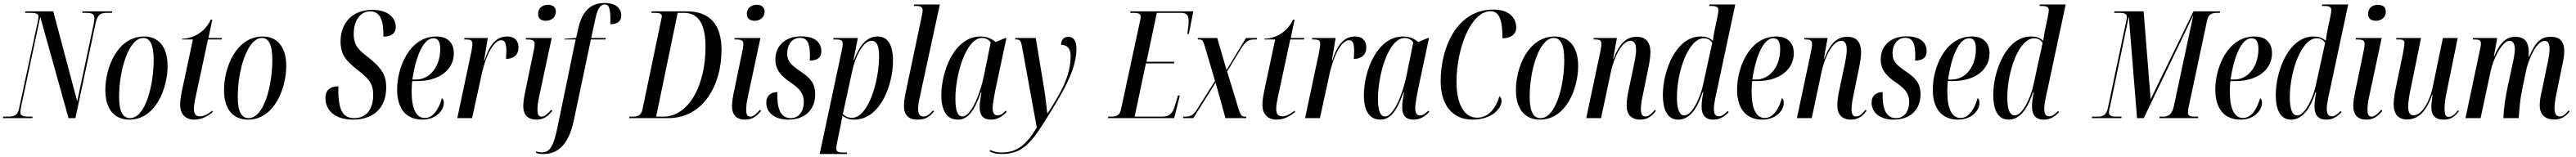

<svg xmlns="http://www.w3.org/2000/svg" viewBox="-49 -790 17215 1050"><path d="M-29 0H167L169 -10H146C107 -10 87 -17 87 -37C87 -45 88 -56 92 -76L220 -677L409 0H455L590 -635C603 -697 628 -704 668 -704H699L701 -714H503L501 -704H530C566 -704 582 -695 582 -670C582 -662 581 -650 577 -629L467 -112L307 -714H121L119 -704H156C188 -704 208 -699 208 -679C208 -672 206 -662 203 -644L78 -62C69 -16 42 -10 2 -10H-28Z M816 10C993 10 1071 -203 1071 -348C1071 -488 1001 -546 915 -546C734 -546 655 -335 655 -188C655 -54 720 10 816 10ZM820 0C774 0 747 -38 747 -143C747 -324 812 -536 908 -536C955 -536 978 -489 978 -389C978 -218 922 0 820 0Z M1248 10C1299 10 1338 -12 1373 -41L1369 -50C1343 -27 1313 -12 1288 -12C1258 -12 1247 -29 1247 -63C1247 -82 1250 -103 1261 -154L1341 -526H1433L1435 -536H1344L1370 -659H1360C1315 -562 1225 -531 1168 -531L1167 -526H1240L1169 -192C1158 -141 1155 -114 1155 -87C1155 -28 1191 10 1248 10Z M1609 10C1786 10 1864 -203 1864 -348C1864 -488 1794 -546 1708 -546C1527 -546 1448 -335 1448 -188C1448 -54 1513 10 1609 10ZM1613 0C1567 0 1540 -38 1540 -143C1540 -324 1605 -536 1701 -536C1748 -536 1771 -489 1771 -389C1771 -218 1715 0 1613 0Z M2310 10C2444 10 2532 -65 2532 -205C2532 -283 2506 -331 2418 -402C2349 -455 2315 -483 2315 -563C2315 -653 2358 -714 2426 -714C2503 -714 2515 -627 2513 -545C2571 -545 2596 -570 2596 -610C2596 -668 2549 -724 2438 -724C2305 -724 2227 -636 2227 -512C2227 -412 2279 -372 2344 -320C2418 -261 2445 -232 2445 -154C2445 -65 2404 0 2319 0C2235 0 2210 -63 2212 -213C2161 -212 2126 -191 2126 -134C2126 -54 2187 10 2310 10Z M2774 10C2866 10 2917 -53 2917 -101C2917 -122 2911 -130 2904 -133C2883 -58 2845 -1 2790 -1C2735 -1 2702 -58 2702 -178C2702 -198 2704 -238 2706 -248H2742C2879 -248 2984 -318 2984 -434C2984 -504 2942 -546 2867 -546C2687 -546 2605 -338 2605 -191C2605 -55 2672 10 2774 10ZM2730 -258H2707C2732 -427 2785 -534 2847 -534C2879 -534 2893 -513 2893 -460C2893 -353 2830 -258 2730 -258Z M3101 -443 3007 0H3106L3172 -302C3201 -429 3253 -521 3301 -521C3321 -521 3335 -508 3335 -452C3335 -437 3334 -420 3333 -396C3378 -396 3416 -419 3416 -472C3416 -516 3392 -546 3341 -546C3272 -546 3225 -499 3189 -386H3186L3211 -536H3055L3053 -526H3067C3098 -526 3108 -518 3108 -497C3108 -482 3105 -465 3101 -443Z M3598 -651C3634 -651 3666 -672 3666 -713C3666 -745 3641 -758 3614 -758C3578 -758 3547 -738 3547 -696C3547 -665 3570 -651 3598 -651ZM3536 10C3587 10 3614 -15 3642 -48L3635 -56C3614 -31 3591 -10 3571 -10C3548 -10 3543 -29 3543 -57C3543 -77 3545 -103 3554 -143L3638 -536H3466L3464 -526H3475C3514 -526 3524 -517 3524 -496C3524 -483 3522 -468 3518 -452L3465 -196C3454 -145 3448 -108 3448 -82C3448 -21 3478 10 3536 10Z M3582 240C3661 240 3748 201 3787 10L3900 -526H3998L4000 -536H3902L3927 -651C3941 -720 3957 -760 3993 -760C4026 -760 4032 -722 4030 -628C4077 -628 4103 -648 4103 -685C4103 -736 4065 -770 3992 -770C3891 -770 3840 -708 3815 -597L3801 -536L3725 -531L3724 -526H3798L3678 55C3650 194 3624 229 3572 229C3560 229 3544 226 3535 222L3532 232C3543 237 3564 240 3582 240Z M4155 0H4417C4651 0 4773 -221 4773 -456C4773 -625 4695 -714 4543 -714H4307L4304 -704H4328C4357 -704 4374 -699 4374 -681C4374 -674 4371 -664 4368 -649L4245 -60C4236 -16 4212 -10 4177 -10H4158ZM4384 -10H4336L4480 -704H4521C4623 -704 4666 -624 4666 -475C4666 -226 4558 -10 4384 -10Z M4993 -651C5029 -651 5061 -672 5061 -713C5061 -745 5036 -758 5009 -758C4973 -758 4942 -738 4942 -696C4942 -665 4965 -651 4993 -651ZM4931 10C4982 10 5009 -15 5037 -48L5030 -56C5009 -31 4986 -10 4966 -10C4943 -10 4938 -29 4938 -57C4938 -77 4940 -103 4949 -143L5033 -536H4861L4859 -526H4870C4909 -526 4919 -517 4919 -496C4919 -483 4917 -468 4913 -452L4860 -196C4849 -145 4843 -108 4843 -82C4843 -21 4873 10 4931 10Z M5219 10C5337 10 5399 -62 5399 -159C5399 -236 5363 -271 5297 -315C5238 -356 5212 -380 5212 -432C5212 -497 5249 -537 5297 -537C5347 -537 5362 -499 5364 -428C5364 -415 5364 -401 5363 -385C5410 -385 5440 -402 5440 -448C5440 -498 5407 -547 5305 -547C5201 -547 5133 -485 5133 -393C5133 -319 5176 -278 5237 -237C5301 -193 5323 -160 5323 -109C5323 -43 5288 0 5236 0C5179 0 5148 -44 5146 -139C5146 -150 5146 -162 5146 -174C5105 -174 5072 -152 5072 -103C5072 -41 5124 10 5219 10Z M5574 -440 5429 240H5610L5612 230H5591C5554 230 5540 226 5540 202C5540 194 5541 184 5545 165L5571 39C5574 21 5577 6 5581 -16C5605 1 5624 10 5660 10C5836 10 5919 -227 5919 -382C5919 -493 5882 -546 5817 -546C5739 -546 5693 -480 5658 -388H5655L5684 -536H5522L5519 -526H5538C5574 -526 5583 -519 5583 -494C5583 -484 5579 -465 5574 -440ZM5644 -2C5617 -2 5595 -15 5584 -28L5647 -318C5666 -406 5718 -517 5775 -517C5807 -517 5826 -491 5826 -413C5826 -252 5756 -2 5644 -2Z M6082 10C6143 10 6165 -12 6193 -45L6187 -52C6166 -28 6147 -11 6122 -11C6096 -11 6087 -30 6087 -64C6087 -84 6091 -112 6100 -150L6232 -760H6060L6058 -750H6077C6113 -750 6117 -736 6117 -719C6117 -712 6115 -700 6112 -686L6008 -192C5998 -144 5992 -110 5992 -83C5992 -24 6020 10 6082 10Z M6353 10C6416 10 6461 -42 6507 -173H6510C6504 -136 6498 -104 6498 -72C6498 -18 6523 10 6573 10C6623 10 6655 -17 6679 -41L6673 -50C6653 -30 6636 -18 6617 -18C6596 -18 6585 -35 6585 -65C6585 -98 6598 -161 6604 -193L6677 -535H6668L6605 -509C6584 -527 6551 -546 6505 -546C6327 -546 6242 -311 6242 -153C6242 -54 6275 10 6353 10ZM6384 -11C6352 -11 6336 -46 6336 -132C6336 -284 6404 -536 6515 -536C6536 -536 6558 -527 6572 -506L6527 -285C6498 -143 6435 -11 6384 -11Z M6645 240C6800 240 6857 147 6984 -61C7080 -216 7145 -344 7145 -466C7145 -517 7125 -544 7090 -544C7063 -544 7042 -525 7042 -490C7070 -490 7106 -479 7106 -415C7106 -280 7039 -168 6953 -33H6950C6945 -72 6938 -143 6930 -191L6873 -536H6737L6735 -526H6744C6767 -526 6774 -518 6781 -479L6880 63C6807 184 6744 230 6644 230C6611 230 6587 222 6569 213L6565 223C6585 234 6615 240 6645 240Z M7355 0H7798L7836 -151H7823L7807 -96C7791 -34 7769 -10 7719 -10H7534L7609 -366H7797L7800 -377H7613L7682 -704H7845C7881 -704 7895 -688 7895 -649C7895 -628 7890 -589 7886 -563H7896L7926 -714H7506L7504 -704H7529C7558 -704 7574 -697 7574 -679C7574 -672 7573 -661 7570 -650L7442 -55C7435 -20 7412 -10 7377 -10H7358Z M7857 0H7926L8075 -237L8141 0H8279L8281 -10H8274C8250 -10 8243 -15 8227 -66L8152 -312L8247 -468C8280 -520 8301 -526 8337 -526H8350L8352 -536H8278L8148 -322L8086 -536H7957L7955 -526H7965C7988 -526 7991 -518 8003 -480L8071 -249L7953 -62C7926 -19 7909 -10 7869 -10H7859Z M8481 10C8532 10 8571 -12 8606 -41L8602 -50C8576 -27 8546 -12 8521 -12C8491 -12 8480 -29 8480 -63C8480 -82 8483 -103 8494 -154L8574 -526H8666L8668 -536H8577L8603 -659H8593C8548 -562 8458 -531 8401 -531L8400 -526H8473L8402 -192C8391 -141 8388 -114 8388 -87C8388 -28 8424 10 8481 10Z M8767 -443 8673 0H8772L8838 -302C8867 -429 8919 -521 8967 -521C8987 -521 9001 -508 9001 -452C9001 -437 9000 -420 8999 -396C9044 -396 9082 -419 9082 -472C9082 -516 9058 -546 9007 -546C8938 -546 8891 -499 8855 -386H8852L8877 -536H8721L8719 -526H8733C8764 -526 8774 -518 8774 -497C8774 -482 8771 -465 8767 -443Z M9177 10C9240 10 9285 -42 9331 -173H9334C9328 -136 9322 -104 9322 -72C9322 -18 9347 10 9397 10C9447 10 9479 -17 9503 -41L9497 -50C9477 -30 9460 -18 9441 -18C9420 -18 9409 -35 9409 -65C9409 -98 9422 -161 9428 -193L9501 -535H9492L9429 -509C9408 -527 9375 -546 9329 -546C9151 -546 9066 -311 9066 -153C9066 -54 9099 10 9177 10ZM9208 -11C9176 -11 9160 -46 9160 -132C9160 -284 9228 -536 9339 -536C9360 -536 9382 -527 9396 -506L9351 -285C9322 -143 9259 -11 9208 -11Z M9791 10C9924 10 9986 -66 9986 -115C9986 -130 9980 -139 9972 -147C9947 -65 9900 -3 9822 -3C9740 -3 9685 -88 9685 -242C9685 -467 9782 -715 9912 -715C9974 -715 9992 -649 9992 -534C10044 -534 10084 -558 10084 -605C10084 -676 10031 -726 9931 -726C9685 -726 9579 -468 9579 -248C9579 -83 9662 10 9791 10Z M10243 10C10420 10 10498 -203 10498 -348C10498 -488 10428 -546 10342 -546C10161 -546 10082 -335 10082 -188C10082 -54 10147 10 10243 10ZM10247 0C10201 0 10174 -38 10174 -143C10174 -324 10239 -536 10335 -536C10382 -536 10405 -489 10405 -389C10405 -218 10349 0 10247 0Z M10911 10C10960 10 10989 -11 11017 -48L11011 -56C10990 -31 10971 -11 10947 -11C10927 -11 10917 -27 10917 -59C10917 -90 10924 -127 10933 -168L10964 -320C10973 -362 10981 -408 10981 -442C10981 -496 10958 -544 10891 -544C10823 -544 10777 -506 10734 -396H10732L10757 -536H10602L10601 -526H10614C10648 -526 10653 -515 10653 -493C10653 -481 10650 -464 10646 -444L10552 0H10651L10716 -306C10737 -406 10789 -517 10848 -517C10881 -517 10885 -481 10885 -455C10885 -421 10873 -368 10868 -343L10838 -201C10827 -153 10822 -114 10822 -83C10822 -25 10854 10 10911 10Z M11166 10C11224 10 11284 -31 11330 -174H11334C11328 -138 11323 -112 11323 -76C11323 -19 11350 10 11399 10C11447 10 11473 -9 11504 -40L11498 -48C11480 -30 11460 -12 11439 -12C11416 -12 11405 -26 11405 -64C11405 -96 11419 -158 11428 -197L11548 -760H11375L11373 -750H11391C11427 -750 11435 -739 11435 -722C11435 -713 11433 -699 11430 -684L11410 -589C11407 -574 11401 -541 11398 -517C11377 -536 11355 -546 11316 -546C11152 -546 11064 -317 11064 -154C11064 -65 11090 10 11166 10ZM11207 -18C11180 -18 11158 -48 11158 -138C11158 -312 11235 -534 11338 -534C11362 -534 11383 -523 11394 -503L11332 -220C11316 -143 11261 -18 11207 -18Z M11729 10C11821 10 11872 -53 11872 -101C11872 -122 11866 -130 11859 -133C11838 -58 11800 -1 11745 -1C11690 -1 11657 -58 11657 -178C11657 -198 11659 -238 11661 -248H11697C11834 -248 11939 -318 11939 -434C11939 -504 11897 -546 11822 -546C11642 -546 11560 -338 11560 -191C11560 -55 11627 10 11729 10ZM11685 -258H11662C11687 -427 11740 -534 11802 -534C11834 -534 11848 -513 11848 -460C11848 -353 11785 -258 11685 -258Z M12319 10C12368 10 12397 -11 12425 -48L12419 -56C12398 -31 12379 -11 12355 -11C12335 -11 12325 -27 12325 -59C12325 -90 12332 -127 12341 -168L12372 -320C12381 -362 12389 -408 12389 -442C12389 -496 12366 -544 12299 -544C12231 -544 12185 -506 12142 -396H12140L12165 -536H12010L12009 -526H12022C12056 -526 12061 -515 12061 -493C12061 -481 12058 -464 12054 -444L11960 0H12059L12124 -306C12145 -406 12197 -517 12256 -517C12289 -517 12293 -481 12293 -455C12293 -421 12281 -368 12276 -343L12246 -201C12235 -153 12230 -114 12230 -83C12230 -25 12262 10 12319 10Z M12606 10C12724 10 12786 -62 12786 -159C12786 -236 12750 -271 12684 -315C12625 -356 12599 -380 12599 -432C12599 -497 12636 -537 12684 -537C12734 -537 12749 -499 12751 -428C12751 -415 12751 -401 12750 -385C12797 -385 12827 -402 12827 -448C12827 -498 12794 -547 12692 -547C12588 -547 12520 -485 12520 -393C12520 -319 12563 -278 12624 -237C12688 -193 12710 -160 12710 -109C12710 -43 12675 0 12623 0C12566 0 12535 -44 12533 -139C12533 -150 12533 -162 12533 -174C12492 -174 12459 -152 12459 -103C12459 -41 12511 10 12606 10Z M13037 10C13129 10 13180 -53 13180 -101C13180 -122 13174 -130 13167 -133C13146 -58 13108 -1 13053 -1C12998 -1 12965 -58 12965 -178C12965 -198 12967 -238 12969 -248H13005C13142 -248 13247 -318 13247 -434C13247 -504 13205 -546 13130 -546C12950 -546 12868 -338 12868 -191C12868 -55 12935 10 13037 10ZM12993 -258H12970C12995 -427 13048 -534 13110 -534C13142 -534 13156 -513 13156 -460C13156 -353 13093 -258 12993 -258Z M13374 10C13432 10 13492 -31 13538 -174H13542C13536 -138 13531 -112 13531 -76C13531 -19 13558 10 13607 10C13655 10 13681 -9 13712 -40L13706 -48C13688 -30 13668 -12 13647 -12C13624 -12 13613 -26 13613 -64C13613 -96 13627 -158 13636 -197L13756 -760H13583L13581 -750H13599C13635 -750 13643 -739 13643 -722C13643 -713 13641 -699 13638 -684L13618 -589C13615 -574 13609 -541 13606 -517C13585 -536 13563 -546 13524 -546C13360 -546 13272 -317 13272 -154C13272 -65 13298 10 13374 10ZM13415 -18C13388 -18 13366 -48 13366 -138C13366 -312 13443 -534 13546 -534C13570 -534 13591 -523 13602 -503L13540 -220C13524 -143 13469 -18 13415 -18Z M13931 0H14128L14130 -10H14092C14064 -10 14045 -16 14045 -38C14045 -45 14047 -55 14051 -70L14178 -680L14233 0H14278L14609 -689L14480 -84C14466 -20 14441 -10 14405 -10H14384L14382 0H14640L14642 -10H14622C14592 -10 14573 -12 14573 -38C14573 -48 14575 -63 14580 -84L14701 -653C14711 -697 14734 -704 14770 -704H14786L14788 -714H14610L14324 -126L14277 -714H14082L14080 -704H14116C14145 -704 14165 -699 14165 -676C14165 -666 14162 -653 14156 -627L14038 -67C14028 -20 14005 -10 13970 -10H13932Z M14925 10C15017 10 15068 -53 15068 -101C15068 -122 15062 -130 15055 -133C15034 -58 14996 -1 14941 -1C14886 -1 14853 -58 14853 -178C14853 -198 14855 -238 14857 -248H14893C15030 -248 15135 -318 15135 -434C15135 -504 15093 -546 15018 -546C14838 -546 14756 -338 14756 -191C14756 -55 14823 10 14925 10ZM14881 -258H14858C14883 -427 14936 -534 14998 -534C15030 -534 15044 -513 15044 -460C15044 -353 14981 -258 14881 -258Z M15262 10C15320 10 15380 -31 15426 -174H15430C15424 -138 15419 -112 15419 -76C15419 -19 15446 10 15495 10C15543 10 15569 -9 15600 -40L15594 -48C15576 -30 15556 -12 15535 -12C15512 -12 15501 -26 15501 -64C15501 -96 15515 -158 15524 -197L15644 -760H15471L15469 -750H15487C15523 -750 15531 -739 15531 -722C15531 -713 15529 -699 15526 -684L15506 -589C15503 -574 15497 -541 15494 -517C15473 -536 15451 -546 15412 -546C15248 -546 15160 -317 15160 -154C15160 -65 15186 10 15262 10ZM15303 -18C15276 -18 15254 -48 15254 -138C15254 -312 15331 -534 15434 -534C15458 -534 15479 -523 15490 -503L15428 -220C15412 -143 15357 -18 15303 -18Z M15828 -651C15864 -651 15896 -672 15896 -713C15896 -745 15871 -758 15844 -758C15808 -758 15777 -738 15777 -696C15777 -665 15800 -651 15828 -651ZM15766 10C15817 10 15844 -15 15872 -48L15865 -56C15844 -31 15821 -10 15801 -10C15778 -10 15773 -29 15773 -57C15773 -77 15775 -103 15784 -143L15868 -536H15696L15694 -526H15705C15744 -526 15754 -517 15754 -496C15754 -483 15752 -468 15748 -452L15695 -196C15684 -145 15678 -108 15678 -82C15678 -21 15708 10 15766 10Z M16284 10C16335 10 16359 -15 16384 -46L16378 -53C16360 -28 16339 -8 16315 -8C16294 -8 16288 -28 16288 -61C16288 -89 16293 -130 16301 -168L16376 -536H16277L16211 -216C16195 -132 16144 -19 16081 -19C16057 -19 16045 -37 16045 -79C16045 -106 16053 -157 16062 -197L16131 -536H15967L15964 -526H15982C16014 -526 16020 -519 16020 -500C16020 -488 16015 -460 16009 -427L15966 -220C15958 -182 15948 -129 15948 -95C15948 -36 15971 9 16038 9C16107 9 16165 -39 16205 -155H16208C16204 -131 16200 -92 16200 -73C16200 -27 16216 10 16284 10Z M17021 9C17070 9 17098 -11 17124 -45L17118 -52C17098 -29 17083 -11 17059 -11C17032 -11 17023 -32 17023 -68C17023 -85 17026 -115 17032 -145L17069 -325C17076 -361 17088 -404 17088 -448C17088 -516 17055 -544 16998 -544C16934 -544 16896 -512 16853 -410H16850C16851 -420 16851 -431 16851 -441C16851 -504 16828 -544 16760 -544C16711 -544 16663 -518 16620 -413H16618L16640 -536H16478L16477 -526H16489C16522 -526 16531 -520 16531 -497C16531 -484 16527 -467 16523 -449L16428 0H16529L16597 -318C16611 -384 16668 -517 16724 -517C16751 -517 16758 -485 16758 -462C16758 -431 16750 -395 16738 -340L16710 -210C16696 -145 16684 -69 16681 0H16784C16788 -67 16794 -132 16807 -192L16835 -326C16849 -389 16901 -517 16958 -517C16984 -517 16990 -489 16990 -463C16990 -428 16979 -376 16971 -341L16940 -191C16932 -155 16924 -118 16924 -86C16924 -27 16957 9 17021 9Z"/></svg>

Font: Noto Serif Display ExtraCondensed Medium
Style: Italic
Weight: 500
Width: 2
Italic angle: -12°
Designer: Monotype Design Team
Foundry: Monotype Imaging Inc.
Version: Version 2.009